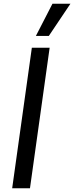

<svg xmlns="http://www.w3.org/2000/svg" viewBox="-20 -1005 396 1025"><path d="M140 0H45L150 -750H245ZM171.5 -813 260 -985H356L240.5 -813Z"/></svg>

Font: Mohave Light Medium
Style: Italic
Weight: 500
Italic angle: -8°
Version: Version 2.003